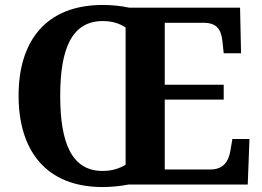

<svg xmlns="http://www.w3.org/2000/svg" viewBox="-20 -745 1059 775"><path d="M394 10C427 10 469 6 498 0H980L987 -184H918L910 -137C903 -93 881 -61 830 -61H645V-343H883V-403H645V-653H802C855 -653 873 -626 878 -577L883 -530H953L949 -714H501C472 -721 429 -725 395 -725C166 -725 55 -580 55 -359C55 -137 166 10 394 10ZM394 -55C270 -55 223 -167 223 -358C223 -549 270 -660 395 -660C435 -660 465 -649 487 -634V-80C462 -65 433 -55 394 -55Z"/></svg>

Font: Noto Serif Malayalam
Style: Bold
Weight: 700
Designer: Indian type Foundry, Jelle Bosma, Monotype Design Team
Foundry: Monotype Imaging Inc.
Version: Version 2.104